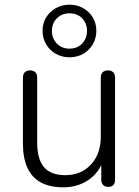

<svg xmlns="http://www.w3.org/2000/svg" viewBox="-20 -793 593 821"><path d="M251 8Q193 8 154.5 -13Q116 -34 97 -76Q78 -118 78 -180V-460Q78 -476 86 -484Q94 -492 109 -492Q123 -492 131 -484Q139 -476 139 -460V-183Q139 -113 168 -78.5Q197 -44 259 -44Q327 -44 369 -89.5Q411 -135 411 -209V-460Q411 -476 419 -484Q427 -492 442 -492Q456 -492 464 -484Q472 -476 472 -460V-25Q472 6 443 6Q429 6 421 -2Q413 -10 413 -25V-124L425 -117Q406 -56 359 -24Q312 8 251 8ZM277 -548Q245 -548 218.5 -563Q192 -578 177 -604Q162 -630 162 -661Q162 -693 177 -718Q192 -743 218.5 -758Q245 -773 277 -773Q310 -773 336 -758Q362 -743 377 -718Q392 -693 392 -661Q392 -630 377 -604Q362 -578 336 -563Q310 -548 277 -548ZM277 -585Q311 -585 331.5 -607Q352 -629 352 -661Q352 -693 331.5 -714.5Q311 -736 277 -736Q244 -736 223 -714.5Q202 -693 202 -661Q202 -629 223 -607Q244 -585 277 -585Z"/></svg>

Font: Nunito ExtraLight Light
Style: Regular
Weight: 300
Version: Version 3.602